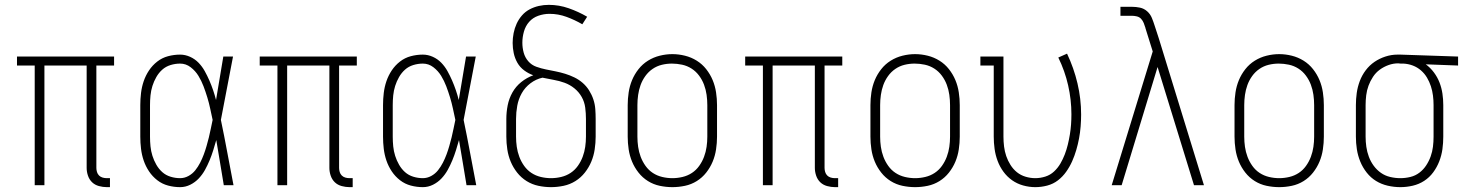

<svg xmlns="http://www.w3.org/2000/svg" viewBox="-20 -763 6040 791"><path d="M420 8Q404 8 387.5 3.5Q371 -1 359.5 -12Q348 -23 342.5 -39Q337 -55 337 -71V-493H163V0H123V-493H50V-530H450V-493H377V-71Q377 -63 379.5 -54.5Q382 -46 388 -40Q394 -34 402.5 -31.5Q411 -29 420 -29H433V8Z M722 8Q697 8 672.5 1.5Q648 -5 628 -20.5Q608 -36 594 -57Q580 -78 572 -101.5Q564 -125 561 -150Q558 -175 558 -200V-330Q558 -355 561 -380Q564 -405 572 -428.5Q580 -452 594 -473Q608 -494 628 -509.5Q648 -525 672.5 -531.5Q697 -538 722 -538Q743 -538 763 -529Q783 -520 798 -504.5Q813 -489 823.5 -470Q834 -451 842.5 -431.5Q851 -412 858 -391.5Q865 -371 870 -351Q878 -396 885 -440.5Q892 -485 900 -530H940Q927 -465 915 -399.5Q903 -334 890 -269Q904 -202 916.5 -134.5Q929 -67 942 0H902Q894 -47 886.5 -93.5Q879 -140 871 -186Q865 -165 858.5 -144Q852 -123 843.5 -102.5Q835 -82 824.5 -63Q814 -44 799 -28Q784 -12 764 -2Q744 8 722 8ZM722 -29Q740 -29 756.5 -38Q773 -47 784.5 -61.5Q796 -76 804.5 -92.5Q813 -109 819.5 -126.5Q826 -144 831 -161.5Q836 -179 840.5 -197Q845 -215 848.5 -233Q852 -251 856 -269Q851 -292 846 -315.5Q841 -339 834 -362Q827 -385 818.5 -407.5Q810 -430 797.5 -450.5Q785 -471 765.5 -486Q746 -501 722 -501Q702 -501 682.5 -495Q663 -489 648.5 -476Q634 -463 624 -445.5Q614 -428 608 -409Q602 -390 600 -370Q598 -350 598 -330V-200Q598 -180 600 -160Q602 -140 608 -121Q614 -102 624 -84.5Q634 -67 648.5 -54Q663 -41 682.5 -35Q702 -29 722 -29Z M1420 8Q1404 8 1387.5 3.5Q1371 -1 1359.5 -12Q1348 -23 1342.5 -39Q1337 -55 1337 -71V-493H1163V0H1123V-493H1050V-530H1450V-493H1377V-71Q1377 -63 1379.5 -54.5Q1382 -46 1388 -40Q1394 -34 1402.5 -31.5Q1411 -29 1420 -29H1433V8Z M1722 8Q1697 8 1672.5 1.5Q1648 -5 1628 -20.5Q1608 -36 1594 -57Q1580 -78 1572 -101.5Q1564 -125 1561 -150Q1558 -175 1558 -200V-330Q1558 -355 1561 -380Q1564 -405 1572 -428.5Q1580 -452 1594 -473Q1608 -494 1628 -509.5Q1648 -525 1672.5 -531.5Q1697 -538 1722 -538Q1743 -538 1763 -529Q1783 -520 1798 -504.5Q1813 -489 1823.5 -470Q1834 -451 1842.5 -431.5Q1851 -412 1858 -391.5Q1865 -371 1870 -351Q1878 -396 1885 -440.5Q1892 -485 1900 -530H1940Q1927 -465 1915 -399.5Q1903 -334 1890 -269Q1904 -202 1916.5 -134.5Q1929 -67 1942 0H1902Q1894 -47 1886.5 -93.5Q1879 -140 1871 -186Q1865 -165 1858.5 -144Q1852 -123 1843.5 -102.5Q1835 -82 1824.5 -63Q1814 -44 1799 -28Q1784 -12 1764 -2Q1744 8 1722 8ZM1722 -29Q1740 -29 1756.5 -38Q1773 -47 1784.5 -61.5Q1796 -76 1804.5 -92.5Q1813 -109 1819.5 -126.5Q1826 -144 1831 -161.5Q1836 -179 1840.5 -197Q1845 -215 1848.5 -233Q1852 -251 1856 -269Q1851 -292 1846 -315.5Q1841 -339 1834 -362Q1827 -385 1818.5 -407.5Q1810 -430 1797.5 -450.5Q1785 -471 1765.5 -486Q1746 -501 1722 -501Q1702 -501 1682.5 -495Q1663 -489 1648.5 -476Q1634 -463 1624 -445.5Q1614 -428 1608 -409Q1602 -390 1600 -370Q1598 -350 1598 -330V-200Q1598 -180 1600 -160Q1602 -140 1608 -121Q1614 -102 1624 -84.5Q1634 -67 1648.5 -54Q1663 -41 1682.5 -35Q1702 -29 1722 -29Z M2250 8Q2224 8 2198 2.5Q2172 -3 2149.5 -17Q2127 -31 2110.5 -52Q2094 -73 2084 -97Q2074 -121 2070 -147.5Q2066 -174 2066 -200V-273Q2066 -301 2071.5 -329Q2077 -357 2091 -382Q2105 -407 2127.5 -425Q2150 -443 2177 -453Q2157 -460 2139.5 -473Q2122 -486 2111.5 -504.5Q2101 -523 2096.5 -544Q2092 -565 2092 -586Q2092 -606 2096 -626.5Q2100 -647 2108.5 -665.5Q2117 -684 2130.5 -699.5Q2144 -715 2162 -724.5Q2180 -734 2200 -738.5Q2220 -743 2241 -743Q2283 -743 2323 -729Q2363 -715 2399 -694L2379 -663Q2348 -681 2314 -693.5Q2280 -706 2244 -706Q2220 -706 2197.5 -698Q2175 -690 2160 -673Q2145 -656 2138.5 -633Q2132 -610 2132 -587Q2132 -566 2137.5 -546Q2143 -526 2156.5 -510.5Q2170 -495 2189.5 -488Q2209 -481 2229 -477Q2249 -473 2269 -469Q2289 -465 2308.5 -459Q2328 -453 2346.5 -444Q2365 -435 2380.5 -421.5Q2396 -408 2407 -390.5Q2418 -373 2424.5 -353.5Q2431 -334 2432.5 -313.5Q2434 -293 2434 -273V-200Q2434 -174 2430 -147.5Q2426 -121 2416 -97Q2406 -73 2389.5 -52Q2373 -31 2350.5 -17Q2328 -3 2302 2.5Q2276 8 2250 8ZM2250 -29Q2271 -29 2292 -34Q2313 -39 2330.5 -50.5Q2348 -62 2360.5 -79.5Q2373 -97 2380.5 -117Q2388 -137 2391 -158Q2394 -179 2394 -200V-273Q2394 -296 2391 -319.5Q2388 -343 2376.5 -363.5Q2365 -384 2346.5 -399Q2328 -414 2306 -422Q2284 -430 2261 -434Q2238 -438 2215 -443Q2188 -437 2165.5 -420Q2143 -403 2129.5 -379Q2116 -355 2111 -327.5Q2106 -300 2106 -273V-200Q2106 -179 2109 -158Q2112 -137 2119.5 -117Q2127 -97 2139.5 -79.5Q2152 -62 2169.5 -50.5Q2187 -39 2208 -34Q2229 -29 2250 -29Z M2750 8Q2724 8 2698 2.5Q2672 -3 2649.5 -17Q2627 -31 2610.5 -52Q2594 -73 2584 -97Q2574 -121 2570 -147.5Q2566 -174 2566 -200V-330Q2566 -356 2570 -382.5Q2574 -409 2584 -433Q2594 -457 2610.5 -478Q2627 -499 2649.5 -513Q2672 -527 2698 -533.5Q2724 -540 2750 -540Q2776 -540 2802 -533.5Q2828 -527 2850.5 -513Q2873 -499 2889.5 -478Q2906 -457 2916 -433Q2926 -409 2930 -382.5Q2934 -356 2934 -330V-200Q2934 -174 2930 -147.5Q2926 -121 2916 -97Q2906 -73 2889.5 -52Q2873 -31 2850.5 -17Q2828 -3 2802 2.5Q2776 8 2750 8ZM2750 -29Q2771 -29 2792 -34Q2813 -39 2830.5 -50.5Q2848 -62 2860.5 -79.5Q2873 -97 2880.5 -117Q2888 -137 2891 -158Q2894 -179 2894 -200V-330Q2894 -351 2891 -372.5Q2888 -394 2880.5 -414Q2873 -434 2860 -451.5Q2847 -469 2829 -480.5Q2811 -492 2790 -496.5Q2769 -501 2748 -501Q2727 -501 2706.5 -496Q2686 -491 2668.5 -479Q2651 -467 2638.5 -449.5Q2626 -432 2619 -412.5Q2612 -393 2609 -372Q2606 -351 2606 -330V-200Q2606 -179 2609 -158Q2612 -137 2619.5 -117Q2627 -97 2639.5 -79.5Q2652 -62 2669.5 -50.5Q2687 -39 2708 -34Q2729 -29 2750 -29Z M3420 8Q3404 8 3387.5 3.5Q3371 -1 3359.5 -12Q3348 -23 3342.5 -39Q3337 -55 3337 -71V-493H3163V0H3123V-493H3050V-530H3450V-493H3377V-71Q3377 -63 3379.5 -54.5Q3382 -46 3388 -40Q3394 -34 3402.5 -31.5Q3411 -29 3420 -29H3433V8Z M3750 8Q3724 8 3698 2.5Q3672 -3 3649.5 -17Q3627 -31 3610.5 -52Q3594 -73 3584 -97Q3574 -121 3570 -147.5Q3566 -174 3566 -200V-330Q3566 -356 3570 -382.5Q3574 -409 3584 -433Q3594 -457 3610.5 -478Q3627 -499 3649.5 -513Q3672 -527 3698 -533.5Q3724 -540 3750 -540Q3776 -540 3802 -533.5Q3828 -527 3850.5 -513Q3873 -499 3889.5 -478Q3906 -457 3916 -433Q3926 -409 3930 -382.5Q3934 -356 3934 -330V-200Q3934 -174 3930 -147.5Q3926 -121 3916 -97Q3906 -73 3889.5 -52Q3873 -31 3850.5 -17Q3828 -3 3802 2.5Q3776 8 3750 8ZM3750 -29Q3771 -29 3792 -34Q3813 -39 3830.5 -50.5Q3848 -62 3860.5 -79.5Q3873 -97 3880.5 -117Q3888 -137 3891 -158Q3894 -179 3894 -200V-330Q3894 -351 3891 -372.5Q3888 -394 3880.5 -414Q3873 -434 3860 -451.5Q3847 -469 3829 -480.5Q3811 -492 3790 -496.5Q3769 -501 3748 -501Q3727 -501 3706.5 -496Q3686 -491 3668.5 -479Q3651 -467 3638.5 -449.5Q3626 -432 3619 -412.5Q3612 -393 3609 -372Q3606 -351 3606 -330V-200Q3606 -179 3609 -158Q3612 -137 3619.5 -117Q3627 -97 3639.5 -79.5Q3652 -62 3669.5 -50.5Q3687 -39 3708 -34Q3729 -29 3750 -29Z M4245 8Q4220 8 4195 1Q4170 -6 4149.5 -20.5Q4129 -35 4114 -55.5Q4099 -76 4090 -100Q4081 -124 4077.5 -149.5Q4074 -175 4074 -200V-493H4019V-530H4114V-200Q4114 -180 4116.5 -159.5Q4119 -139 4125.5 -120Q4132 -101 4143 -83.5Q4154 -66 4169.5 -53.5Q4185 -41 4205 -35Q4225 -29 4245 -29Q4266 -29 4286.5 -35.5Q4307 -42 4322.5 -56.5Q4338 -71 4348.5 -89Q4359 -107 4366.5 -126.5Q4374 -146 4379 -166.5Q4384 -187 4387.5 -208Q4391 -229 4392.5 -250Q4394 -271 4394 -292Q4394 -352 4380.5 -411.5Q4367 -471 4340 -526L4376 -542Q4404 -483 4419 -419.5Q4434 -356 4434 -291Q4434 -267 4432 -242Q4430 -217 4425.5 -193Q4421 -169 4414 -145Q4407 -121 4397 -98.5Q4387 -76 4372.5 -55.5Q4358 -35 4338.5 -20Q4319 -5 4294.5 1.5Q4270 8 4245 8Z M4560 0 4729 -551 4699 -647Q4699 -647 4699 -647Q4699 -647 4699 -647V-648Q4696 -658 4692 -668Q4688 -678 4681 -685.5Q4674 -693 4663.5 -695.5Q4653 -698 4643 -698H4596V-735H4643Q4660 -735 4676.5 -731.5Q4693 -728 4706 -716.5Q4719 -705 4725.5 -689Q4732 -673 4737 -657L4754 -605L4940 0H4899L4749 -487L4601 0Z M5250 8Q5224 8 5198 2.5Q5172 -3 5149.5 -17Q5127 -31 5110.5 -52Q5094 -73 5084 -97Q5074 -121 5070 -147.5Q5066 -174 5066 -200V-330Q5066 -356 5070 -382.5Q5074 -409 5084 -433Q5094 -457 5110.5 -478Q5127 -499 5149.5 -513Q5172 -527 5198 -533.5Q5224 -540 5250 -540Q5276 -540 5302 -533.5Q5328 -527 5350.5 -513Q5373 -499 5389.5 -478Q5406 -457 5416 -433Q5426 -409 5430 -382.5Q5434 -356 5434 -330V-200Q5434 -174 5430 -147.5Q5426 -121 5416 -97Q5406 -73 5389.5 -52Q5373 -31 5350.5 -17Q5328 -3 5302 2.5Q5276 8 5250 8ZM5250 -29Q5271 -29 5292 -34Q5313 -39 5330.5 -50.5Q5348 -62 5360.5 -79.5Q5373 -97 5380.5 -117Q5388 -137 5391 -158Q5394 -179 5394 -200V-330Q5394 -351 5391 -372.5Q5388 -394 5380.5 -414Q5373 -434 5360 -451.5Q5347 -469 5329 -480.5Q5311 -492 5290 -496.5Q5269 -501 5248 -501Q5227 -501 5206.5 -496Q5186 -491 5168.5 -479Q5151 -467 5138.5 -449.5Q5126 -432 5119 -412.5Q5112 -393 5109 -372Q5106 -351 5106 -330V-200Q5106 -179 5109 -158Q5112 -137 5119.5 -117Q5127 -97 5139.5 -79.5Q5152 -62 5169.5 -50.5Q5187 -39 5208 -34Q5229 -29 5250 -29Z M5749 8Q5723 8 5697 2Q5671 -4 5649 -17.5Q5627 -31 5610.5 -52Q5594 -73 5584 -97.5Q5574 -122 5570 -148Q5566 -174 5566 -200V-330Q5566 -355 5569.5 -380Q5573 -405 5582 -429Q5591 -453 5606.5 -473.5Q5622 -494 5642.5 -508Q5663 -522 5687.5 -530Q5712 -538 5737 -538Q5740 -538 5743.5 -538Q5747 -538 5750 -538L5987 -530V-493L5854 -498Q5873 -484 5887.5 -464.5Q5902 -445 5910.5 -423Q5919 -401 5922.5 -377.5Q5926 -354 5926 -330V-200Q5926 -174 5922.5 -148.5Q5919 -123 5909.5 -98.5Q5900 -74 5884.5 -53Q5869 -32 5847.5 -18Q5826 -4 5800.5 2Q5775 8 5749 8ZM5749 -29Q5770 -29 5790.5 -34Q5811 -39 5827.5 -51.5Q5844 -64 5855.5 -81.5Q5867 -99 5874 -118.5Q5881 -138 5883.5 -158.5Q5886 -179 5886 -200V-330Q5886 -350 5883.5 -369.5Q5881 -389 5875 -407.5Q5869 -426 5859 -443Q5849 -460 5834 -473Q5819 -486 5800.5 -493Q5782 -500 5762 -501H5750Q5748 -501 5745.5 -501.5Q5743 -502 5740 -502Q5720 -502 5700.5 -495Q5681 -488 5664.5 -476Q5648 -464 5636.5 -446.5Q5625 -429 5618 -410Q5611 -391 5608.5 -370.5Q5606 -350 5606 -330V-200Q5606 -179 5609 -158Q5612 -137 5619.5 -117Q5627 -97 5639.5 -80Q5652 -63 5669 -51Q5686 -39 5707 -34Q5728 -29 5749 -29Z"/></svg>

Font: Iosevka Slab Extralight
Style: Regular
Weight: 200
Monospace: yes
Designer: Belleve Invis
Foundry: Belleve Invis
Version: Version 11.1.1; ttfautohint (v1.8.3)